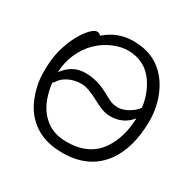

<svg xmlns="http://www.w3.org/2000/svg" viewBox="-160 -878 1065 1060"><g transform="rotate(30 372.5 -347.5)"><path d="M366 18Q259 18 189.5 -28.5Q120 -75 86.5 -155Q53 -235 53 -319.5Q53 -404 69.5 -462.5Q86 -521 110 -565Q134 -609 158 -633.5Q182 -658 197.5 -658Q213 -658 223 -646Q299 -713 397 -713Q495 -713 560 -667.5Q625 -622 660 -543Q695 -464 695 -375Q695 -200 616 -95Q529 18 366 18ZM354 -46Q498 -46 565 -145Q621 -228 625 -351Q623 -350 622 -348Q574 -289 493 -289Q463 -289 435 -300.5Q407 -312 379 -327Q310 -365 268 -365Q226 -365 190 -348Q154 -331 136 -302Q130 -293 124 -290Q130 -238 147 -193Q172 -126 224 -86Q276 -46 354 -46ZM122 -355Q128 -362 134 -370Q183 -428 257.5 -428Q332 -428 401 -390Q428 -375 451.5 -363.5Q475 -352 506 -352Q537 -352 571.5 -372.5Q606 -393 621 -416Q622 -417 622 -418Q612 -501 566 -568Q506 -653 399 -653Q356 -653 307.5 -633Q259 -613 217 -573.5Q175 -534 149 -475Q125 -423 122 -355Z"/></g></svg>

Font: LXGW WenKai TC
Style: Regular
Weight: 400
Designer: LXGW / Fontworks Inc.
Foundry: LXGW / Fontworks Inc.
Version: Version 1.330